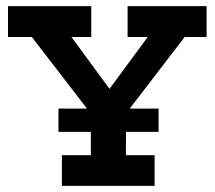

<svg xmlns="http://www.w3.org/2000/svg" viewBox="-20 -609 703 629"><path d="M6.2 -589H279V-487.8H214L338.8 -318L464 -487.8H398V-589H656.8V-487.8H585L393 -237.5L392.5 -100.5H486.5V0H182.8V-100.5H277.5L277.8 -236.8L84.2 -487.8H6.2ZM171.5 -253.2H499.5V-177H171.5Z"/></svg>

Font: Podkova VF Beta
Style: Regular
Weight: 400
Designer: Ilya Yudin
Foundry: Cyreal (www.cyreal.org)
Version: Version 2.100